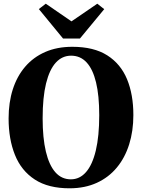

<svg xmlns="http://www.w3.org/2000/svg" viewBox="-20 -1006 767 1038"><path d="M358.5 12Q242 12.5 168.5 -35.2Q95 -83 60.8 -168.5Q26.5 -254 26.5 -365.5Q26.5 -452 49.2 -523Q72 -594 116.2 -645.5Q160.5 -697 224.5 -725Q288.5 -753 371 -753Q487 -753 559.8 -706.8Q632.5 -660.5 666.8 -577.8Q701 -495 701 -384Q701 -297.5 678.2 -225.2Q655.5 -153 611.5 -100Q567.5 -47 503.8 -17.8Q440 11.5 358.5 12ZM363 -36.5Q411 -36.5 445.2 -75.8Q479.5 -115 498 -192.5Q516.5 -270 516.5 -383.5Q516.5 -489.5 499.2 -560.8Q482 -632 448.2 -668.5Q414.5 -705 364.5 -705Q316 -705 281.8 -667.5Q247.5 -630 229 -555Q210.5 -480 210.5 -366Q210.5 -260 228 -186.5Q245.5 -113 279.2 -74.8Q313 -36.5 363 -36.5ZM321 -797.5 190 -957 227.5 -986 366.5 -890.5 506 -986 543.5 -956.5 412 -797.5Z"/></svg>

Font: Merriweather 72pt ExtraBold
Style: Regular
Weight: 800
Version: Version 2.100